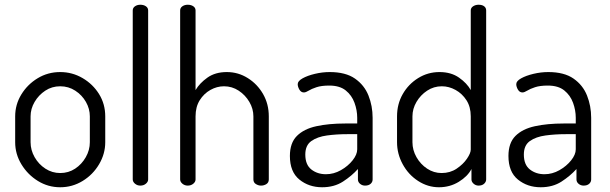

<svg xmlns="http://www.w3.org/2000/svg" viewBox="-20 -783 2572 810"><path d="M234 7Q183 7 140 -19.5Q97 -46 70.5 -89.5Q44 -133 44 -183V-292Q44 -342 70 -384.5Q96 -427 139 -453Q182 -479 234 -479Q285 -479 328.5 -453.5Q372 -428 398 -386Q424 -344 424 -292V-183Q424 -134 398 -90Q372 -46 328.5 -19.5Q285 7 234 7ZM234 -53Q269 -53 297 -71.5Q325 -90 342 -120Q359 -150 359 -183V-292Q359 -324 342.5 -353Q326 -382 297.5 -400.5Q269 -419 234 -419Q199 -419 171 -400.5Q143 -382 126 -353Q109 -324 109 -292V-183Q109 -150 126 -120Q143 -90 171.5 -71.5Q200 -53 234 -53Z M572 0Q559 0 549.5 -8Q540 -16 540 -26V-739Q540 -750 549.5 -756.5Q559 -763 572 -763Q586 -763 595.5 -756.5Q605 -750 605 -739V-26Q605 -16 595.5 -8Q586 0 572 0Z M772 0Q759 0 749.5 -8Q740 -16 740 -26V-739Q740 -750 749.5 -756.5Q759 -763 772 -763Q786 -763 795.5 -756.5Q805 -750 805 -739V-403Q822 -432 855 -455.5Q888 -479 937 -479Q985 -479 1025.5 -453.5Q1066 -428 1090 -386Q1114 -344 1114 -292V-26Q1114 -13 1104 -6.5Q1094 0 1081 0Q1070 0 1059.5 -6.5Q1049 -13 1049 -26V-292Q1049 -324 1032 -353Q1015 -382 987 -400.5Q959 -419 925 -419Q895 -419 867.5 -403.5Q840 -388 822.5 -360Q805 -332 805 -292V-26Q805 -16 795.5 -8Q786 0 772 0Z M1339 7Q1283 7 1243 -25.5Q1203 -58 1203 -125Q1203 -180 1232.5 -209.5Q1262 -239 1314.5 -250.5Q1367 -262 1436 -262H1487V-286Q1487 -318 1475.5 -349.5Q1464 -381 1438.5 -401.5Q1413 -422 1369 -422Q1336 -422 1315 -415Q1294 -408 1282 -400.5Q1270 -393 1262 -393Q1250 -393 1243 -405Q1236 -417 1236 -428Q1236 -441 1256.5 -452.5Q1277 -464 1308.5 -471.5Q1340 -479 1371 -479Q1438 -479 1477.5 -451.5Q1517 -424 1534.5 -380Q1552 -336 1552 -286V-26Q1552 -15 1543.5 -7.5Q1535 0 1520 0Q1508 0 1499 -7.5Q1490 -15 1490 -26V-70Q1464 -41 1427 -17Q1390 7 1339 7ZM1355 -48Q1388 -48 1418 -65Q1448 -82 1467.5 -106.5Q1487 -131 1487 -153V-217H1445Q1400 -217 1359.5 -211.5Q1319 -206 1293.5 -188Q1268 -170 1268 -131Q1268 -88 1293.5 -68Q1319 -48 1355 -48Z M1832 7Q1785 7 1744 -19.5Q1703 -46 1679 -90Q1655 -134 1655 -183V-292Q1655 -344 1679 -386Q1703 -428 1744 -453.5Q1785 -479 1834 -479Q1883 -479 1916.5 -455.5Q1950 -432 1966 -403V-739Q1966 -750 1976 -756.5Q1986 -763 1999 -763Q2014 -763 2022.5 -756.5Q2031 -750 2031 -739V-26Q2031 -16 2022.5 -8Q2014 0 1999 0Q1987 0 1978 -8Q1969 -16 1969 -26V-70Q1953 -39 1915.5 -16Q1878 7 1832 7ZM1843 -53Q1879 -53 1906.5 -71.5Q1934 -90 1950 -113.5Q1966 -137 1966 -152V-292Q1966 -332 1948 -360Q1930 -388 1902 -403.5Q1874 -419 1844 -419Q1810 -419 1782 -400.5Q1754 -382 1737 -353Q1720 -324 1720 -292V-183Q1720 -150 1737 -120Q1754 -90 1782 -71.5Q1810 -53 1843 -53Z M2261 7Q2205 7 2165 -25.5Q2125 -58 2125 -125Q2125 -180 2154.5 -209.5Q2184 -239 2236.5 -250.5Q2289 -262 2358 -262H2409V-286Q2409 -318 2397.5 -349.5Q2386 -381 2360.5 -401.5Q2335 -422 2291 -422Q2258 -422 2237 -415Q2216 -408 2204 -400.5Q2192 -393 2184 -393Q2172 -393 2165 -405Q2158 -417 2158 -428Q2158 -441 2178.5 -452.5Q2199 -464 2230.5 -471.5Q2262 -479 2293 -479Q2360 -479 2399.5 -451.5Q2439 -424 2456.5 -380Q2474 -336 2474 -286V-26Q2474 -15 2465.5 -7.5Q2457 0 2442 0Q2430 0 2421 -7.5Q2412 -15 2412 -26V-70Q2386 -41 2349 -17Q2312 7 2261 7ZM2277 -48Q2310 -48 2340 -65Q2370 -82 2389.5 -106.5Q2409 -131 2409 -153V-217H2367Q2322 -217 2281.5 -211.5Q2241 -206 2215.5 -188Q2190 -170 2190 -131Q2190 -88 2215.5 -68Q2241 -48 2277 -48Z"/></svg>

Font: Dosis ExtraLight
Style: Regular
Weight: 400
Version: Version 3.001; ttfautohint (v1.8.2)